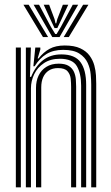

<svg xmlns="http://www.w3.org/2000/svg" viewBox="-20 -804 478 824"><path d="M371.5 0V-440.8Q371.5 -459.8 369.2 -485.1Q367 -510.5 356.1 -534.4Q345.2 -558.2 320.6 -574.1Q296 -590 251 -590Q208.5 -590 179.2 -572Q150 -554 128.5 -519.5H123.2L131.5 -600H153L153.2 -592L141.5 -553.2H145.5Q166.5 -580.2 192.8 -594.5Q219 -608.8 257.8 -608.8Q298.8 -608.8 324.6 -596.6Q350.5 -584.5 364.6 -565Q378.8 -545.5 384.8 -523.2Q390.8 -501 391.9 -480.1Q393 -459.2 393 -444.8V0ZM48 0V-600H69.5V0ZM134.5 0V-427Q134.5 -456.8 145.8 -480.1Q157 -503.5 178.9 -517.1Q200.8 -530.8 232 -530.8Q260 -530.8 275.4 -520.8Q290.8 -510.8 297.5 -495.4Q304.2 -480 305.5 -463.2Q306.8 -446.5 306.8 -432.5V0H285.2V-431.2Q285.2 -447.2 283.4 -466Q281.5 -484.8 269.8 -498.2Q258 -511.8 228.8 -511.8Q205.8 -511.8 189.6 -501.4Q173.5 -491 165.2 -472.5Q157 -454 157 -429V0ZM91 0V-600H112.5L108.5 -474H113.5Q132 -519.8 164.4 -545.4Q196.8 -571 244.8 -570.5Q301.5 -570.2 325.6 -537.1Q349.8 -504 349.8 -439.2V0H328.2V-436.5Q328.2 -489 309.6 -520.4Q291 -551.8 237 -551.8Q196.5 -551.8 168.8 -533.2Q141 -514.8 126.9 -485.8Q112.8 -456.8 112.8 -425.2V0ZM80.5 -783.8H103L186.5 -644.8H164.5ZM124.2 -783.8H147.5L198.5 -688.5L217 -658.2H223L241.2 -688.5L292.2 -783.8H315.5L235.5 -644.8H204.5ZM167.5 -783.8H190.8L214.2 -721.8L218.2 -703.8H221.5L225.8 -721.8L249.8 -783.8H273L238.2 -709.2L226 -683.5H214L201.8 -709.2ZM336.8 -783.8H359.5L275.2 -644.8H253.2Z"/></svg>

Font: Big Shoulders Inline Display Thin
Style: Bold
Weight: 700
Version: Version 2.002